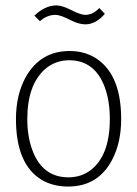

<svg xmlns="http://www.w3.org/2000/svg" viewBox="-20 -684 508 711"><path d="M233.4 -27.3Q136.7 -27.3 99.6 -128.9Q81.1 -178.7 81.1 -243.2Q81.1 -370.1 147.5 -428.7Q185.5 -460.9 236.3 -460.9Q331.1 -460.9 368.2 -360.4Q386.7 -309.6 386.7 -243.2Q386.7 -108.4 315.4 -53.7Q280.3 -27.3 233.4 -27.3ZM237.3 -495.1Q129.9 -495.1 75.2 -398.4Q39.1 -333 39.1 -243.2Q39.1 -75.2 134.8 -17.6Q176.8 6.8 232.4 6.8Q344.7 6.8 396.5 -94.7Q428.7 -157.2 428.7 -243.2Q428.7 -402.3 341.8 -463.9Q297.9 -495.1 237.3 -495.1ZM295.9 -628.9Q278.3 -628.9 240.2 -648.4Q211.9 -663.1 188.5 -664.1Q145.5 -663.1 107.4 -626L127.9 -605.5Q154.3 -628.9 185.5 -628.9Q204.1 -628.9 241.2 -609.4Q271.5 -593.8 296.9 -593.8Q335.9 -594.7 368.2 -632.8L347.7 -654.3Q324.2 -628.9 295.9 -628.9Z"/></svg>

Font: Yaldevi Colombo ExtraLight
Style: Regular
Weight: 275
Designer: Sol Matas, Denzil Rajitha, Kosala Senevirathne and Pathum Egodawatta
Foundry: Mooniak
Version: Version 1.020 ; ttfautohint (v1.6)